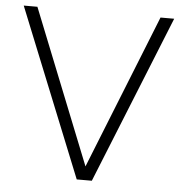

<svg xmlns="http://www.w3.org/2000/svg" viewBox="-51 -762 775 811"><g transform="rotate(5 336.0 -356.0)"><path d="M368 0H304L17 -712H75L336 -58L597 -712H655Z"/></g></svg>

Font: Creato Display Light
Style: Regular
Weight: 300
Version: Version 1.000